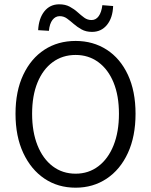

<svg xmlns="http://www.w3.org/2000/svg" viewBox="-20 -859 701 891"><path d="M331 12Q249 12 186.5 -30Q124 -72 88 -149Q52 -226 52 -331Q52 -436 88 -512Q124 -588 186.5 -628.5Q249 -669 331 -669Q412 -669 475 -628.5Q538 -588 573.5 -512Q609 -436 609 -331Q609 -226 573.5 -149Q538 -72 475 -30Q412 12 331 12ZM331 -53Q391 -53 436.5 -87.5Q482 -122 507 -184.5Q532 -247 532 -331Q532 -415 507 -476Q482 -537 436.5 -570.5Q391 -604 331 -604Q270 -604 224.5 -570.5Q179 -537 154 -476Q129 -415 129 -331Q129 -247 154 -184.5Q179 -122 224.5 -87.5Q270 -53 331 -53ZM407 -711Q379 -711 358.5 -722.5Q338 -734 322 -748Q306 -762 291 -773Q276 -784 257 -784Q237 -784 223.5 -766.5Q210 -749 207 -716L157 -719Q160 -774 186 -806.5Q212 -839 255 -839Q283 -839 303.5 -828Q324 -817 340 -802.5Q356 -788 371 -777Q386 -766 405 -766Q425 -766 438 -784Q451 -802 455 -835L505 -831Q503 -776 476.5 -743.5Q450 -711 407 -711Z"/></svg>

Font: Assistant ExtraLight
Style: Regular
Weight: 400
Version: Version 3.000